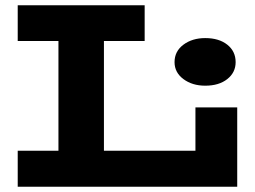

<svg xmlns="http://www.w3.org/2000/svg" viewBox="-20 -706 964 726"><path d="M47 0V-136H719V-300H877V0ZM201 -75V-599H373V-75ZM47 -551V-686H527V-551ZM756 -382Q707 -382 673.5 -407Q640 -432 640 -471Q640 -512 673.5 -537Q707 -562 756 -562Q808 -562 839.5 -537Q871 -512 871 -471Q871 -432 839.5 -407Q808 -382 756 -382Z"/></svg>

Font: BioRhyme SemiExpanded ExtraBold
Style: Regular
Weight: 800
Width: 6
Designer: Aoife Mooney
Foundry: Aoife Mooney Type
Version: Version 1.600;gftools[0.9.33]